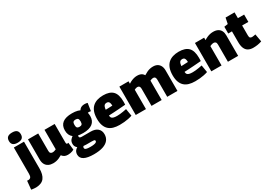

<svg xmlns="http://www.w3.org/2000/svg" viewBox="-23 -1882 4512 3205"><g transform="rotate(-30 2233.0 -279.5)"><path d="M245 -547V-31Q245 87 198 149.5Q151 212 42 216Q29 216 13 215Q-3 214 -20 212Q-37 210 -52 207L-36 43Q-28 44 -21.5 44.5Q-15 45 -9 45Q22 42 35.5 22.5Q49 3 49 -42V-547ZM147 -584Q88 -584 60 -608.5Q32 -633 32 -681Q32 -731 60 -755Q88 -779 147 -779Q207 -779 234.5 -755Q262 -731 262 -681Q262 -633 234.5 -608.5Q207 -584 147 -584Z M489 10Q440 10 402 -8.5Q364 -27 343 -65Q322 -103 322 -162V-547H519V-210Q519 -180 533 -166.5Q547 -153 570 -153Q582 -153 592.5 -155Q603 -157 614.5 -161.5Q626 -166 640 -172V-547H836V-190Q836 -178 838.5 -170.5Q841 -163 846 -160Q851 -157 858 -157Q868 -157 877 -161L892 -20Q879 -12 860.5 -5Q842 2 820 6Q798 10 773 10Q733 10 707 -4.5Q681 -19 663 -44Q636 -28 608 -15.5Q580 -3 551 3.5Q522 10 489 10Z M1153 220Q1031 220 968 186.5Q905 153 905 85Q905 57 914.5 35Q924 13 943.5 -4.5Q963 -22 992 -33L1084 2Q1075 7 1068.5 12.5Q1062 18 1058.5 24.5Q1055 31 1055 40Q1055 56 1065 65Q1075 74 1099.5 78.5Q1124 83 1167 83Q1207 83 1234 78Q1261 73 1274.5 64Q1288 55 1288 41Q1288 31 1284 25.5Q1280 20 1266.5 17.5Q1253 15 1227 15H1126Q1066 15 1021 1.5Q976 -12 951.5 -39.5Q927 -67 927 -110Q927 -154 950.5 -183.5Q974 -213 1011 -233L1107 -209Q1091 -199 1083 -189.5Q1075 -180 1075 -166Q1075 -151 1086.5 -143.5Q1098 -136 1121 -136H1294Q1378 -136 1425 -95.5Q1472 -55 1472 17Q1472 82 1436 127.5Q1400 173 1329.5 196.5Q1259 220 1153 220ZM1173 -177Q1052 -177 990.5 -225Q929 -273 929 -367Q929 -462 990.5 -509.5Q1052 -557 1173 -557Q1295 -557 1356 -509.5Q1417 -462 1417 -367Q1417 -273 1356 -225Q1295 -177 1173 -177ZM1173 -298Q1204 -298 1218.5 -312.5Q1233 -327 1233 -367Q1233 -408 1218.5 -422.5Q1204 -437 1173 -437Q1143 -437 1128.5 -422.5Q1114 -408 1114 -367Q1114 -327 1128.5 -312.5Q1143 -298 1173 -298ZM1387 -409 1314 -508Q1328 -547 1357.5 -566Q1387 -585 1432 -585Q1448 -585 1463 -583Q1478 -581 1489 -576L1467 -429Q1458 -431 1448.5 -432.5Q1439 -434 1428 -434Q1416 -434 1405 -428Q1394 -422 1387 -409Z M1771 10Q1704 10 1652 -5Q1600 -20 1564 -53Q1528 -86 1509 -138.5Q1490 -191 1490 -264Q1490 -343 1510.5 -399.5Q1531 -456 1569 -490.5Q1607 -525 1659 -541Q1711 -557 1773 -557Q1899 -557 1958.5 -496Q2018 -435 2018 -298Q2018 -287 2017.5 -269.5Q2017 -252 2016 -237Q1989 -235 1952.5 -232Q1916 -229 1873.5 -226Q1831 -223 1785 -220.5Q1739 -218 1692 -216Q1692 -214 1692 -212Q1692 -210 1692 -207Q1693 -186 1703.5 -171.5Q1714 -157 1739.5 -149.5Q1765 -142 1807 -142Q1834 -142 1864 -145Q1894 -148 1926.5 -153.5Q1959 -159 1992 -166L2015 -26Q1977 -13 1938.5 -5.5Q1900 2 1859 6Q1818 10 1771 10ZM1693 -326Q1711 -326 1729 -327Q1747 -328 1764.5 -328.5Q1782 -329 1797 -330Q1812 -331 1823 -331Q1822 -366 1815 -385.5Q1808 -405 1795 -413Q1782 -421 1762 -421Q1749 -421 1737.5 -417Q1726 -413 1717 -402.5Q1708 -392 1702 -373.5Q1696 -355 1693 -326Z M2083 0V-547H2260V-500Q2291 -521 2319.5 -533Q2348 -545 2374.5 -551Q2401 -557 2428 -557Q2460 -557 2483.5 -550Q2507 -543 2524 -529.5Q2541 -516 2553 -495Q2590 -518 2619.5 -531.5Q2649 -545 2677.5 -551Q2706 -557 2736 -557Q2765 -557 2789 -550Q2813 -543 2831 -529Q2849 -515 2861.5 -495.5Q2874 -476 2880.5 -451Q2887 -426 2887 -397V0H2690V-331Q2690 -345 2687 -356.5Q2684 -368 2678.5 -375.5Q2673 -383 2664.5 -387Q2656 -391 2643 -391Q2634 -391 2623.5 -388.5Q2613 -386 2602.5 -382.5Q2592 -379 2582 -373Q2583 -367 2583 -360.5Q2583 -354 2583 -347V0H2387V-331Q2387 -345 2384 -356.5Q2381 -368 2375 -375.5Q2369 -383 2360 -387Q2351 -391 2339 -391Q2330 -391 2320 -388.5Q2310 -386 2300 -382.5Q2290 -379 2280 -373V0Z M3228 10Q3161 10 3109 -5Q3057 -20 3021 -53Q2985 -86 2966 -138.5Q2947 -191 2947 -264Q2947 -343 2967.5 -399.5Q2988 -456 3026 -490.5Q3064 -525 3116 -541Q3168 -557 3230 -557Q3356 -557 3415.5 -496Q3475 -435 3475 -298Q3475 -287 3474.5 -269.5Q3474 -252 3473 -237Q3446 -235 3409.5 -232Q3373 -229 3330.5 -226Q3288 -223 3242 -220.5Q3196 -218 3149 -216Q3149 -214 3149 -212Q3149 -210 3149 -207Q3150 -186 3160.5 -171.5Q3171 -157 3196.5 -149.5Q3222 -142 3264 -142Q3291 -142 3321 -145Q3351 -148 3383.5 -153.5Q3416 -159 3449 -166L3472 -26Q3434 -13 3395.5 -5.5Q3357 2 3316 6Q3275 10 3228 10ZM3150 -326Q3168 -326 3186 -327Q3204 -328 3221.5 -328.5Q3239 -329 3254 -330Q3269 -331 3280 -331Q3279 -366 3272 -385.5Q3265 -405 3252 -413Q3239 -421 3219 -421Q3206 -421 3194.5 -417Q3183 -413 3174 -402.5Q3165 -392 3159 -373.5Q3153 -355 3150 -326Z M3540 0V-547H3717V-500Q3751 -521 3779.5 -533Q3808 -545 3836 -551Q3864 -557 3894 -557Q3949 -557 3985.5 -537Q4022 -517 4039.5 -481Q4057 -445 4057 -397V0H3860V-331Q3860 -365 3846 -379Q3832 -393 3809 -393Q3798 -393 3786 -390.5Q3774 -388 3762 -383.5Q3750 -379 3737 -373V0Z M4346 10Q4290 10 4251 -11.5Q4212 -33 4192 -79Q4172 -125 4172 -200V-406H4100V-536L4172 -547L4195 -659H4368V-547H4488V-406H4368V-216Q4368 -181 4380 -168.5Q4392 -156 4416 -156Q4430 -156 4447 -159Q4464 -162 4485 -166L4511 -17Q4468 -2 4426.5 4Q4385 10 4346 10Z"/></g></svg>

Font: Georama ExtraCondensed Thin ExtraBold
Style: Regular
Weight: 800
Version: Version 1.001